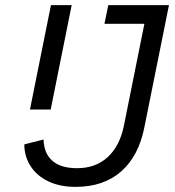

<svg xmlns="http://www.w3.org/2000/svg" viewBox="-20 -718 683 750"><path d="M403 -698H640L544 -221Q522 -109 453.5 -48.5Q385 12 275 12Q214 12 169 -9.5Q124 -31 99.5 -69Q75 -107 75 -154L150 -173Q152 -118 185 -89.5Q218 -61 281 -61Q354 -61 401 -104.5Q448 -148 464 -227L544 -625H388ZM97 -290 179 -698H260L178 -290Z"/></svg>

Font: IBM Plex Sans
Style: Italic
Weight: 400
Italic angle: -11.31°
Designer: Mike Abbink, Paul van der Laan, Pieter van Rosmalen
Foundry: Bold Monday
Version: Version 3.201